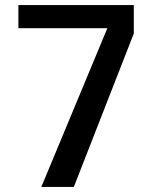

<svg xmlns="http://www.w3.org/2000/svg" viewBox="-20 -742 603 762"><path d="M273 0 511 -609V-722H53V-630H406L144 0Z"/></svg>

Font: Perun Medium
Style: Regular
Weight: 500
Foundry: Copyright (c) Stefan Peev, Context Ltd, 2016
Version: Version 1.089